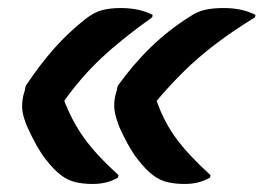

<svg xmlns="http://www.w3.org/2000/svg" viewBox="-20 -539 656 478"><path d="M275 -103 274 -97Q247 -81 211 -81Q187 -81 168 -85.5Q149 -90 133 -102Q114 -116 92.5 -144Q71 -172 48 -223Q37 -249 35.5 -265.5Q34 -282 38 -301Q40 -307 41.5 -313Q43 -319 44 -325Q79 -378 115 -418.5Q151 -459 192 -491Q213 -508 233.5 -513.5Q254 -519 280 -519Q327 -519 360 -502L359 -496Q283 -442 232 -394Q181 -346 140 -288Q160 -236 190 -194.5Q220 -153 275 -103ZM504 -103 503 -97Q476 -81 440 -81Q416 -81 397 -85.5Q378 -90 362 -102Q343 -116 321.5 -144Q300 -172 277 -223Q267 -249 265 -265.5Q263 -282 267 -301Q269 -307 270.5 -313Q272 -319 273 -325Q350 -433 450 -496Q470 -510 490 -514.5Q510 -519 537 -519Q583 -519 616 -502L615 -496Q558 -461 515 -428Q472 -395 437.5 -361Q403 -327 370 -288Q388 -236 418.5 -194.5Q449 -153 504 -103Z"/></svg>

Font: Recursive Mn Csl St
Style: Bold Italic
Weight: 700
Italic angle: -15°
Monospace: yes
Version: Version 1.079;hotconv 1.0.112;makeotfexe 2.5.65598; ttfautoh